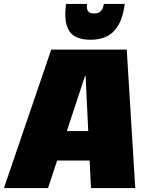

<svg xmlns="http://www.w3.org/2000/svg" viewBox="-53 -951 747 971"><path d="M206 -700H588L631 0H407L380 -567H377L190 0H-33ZM211 -288H466L445 -139H190ZM401 -750Q356 -750 326 -767Q296 -784 284 -824Q272 -864 281 -931H387Q385 -913 388.5 -902.5Q392 -892 400.5 -887.5Q409 -883 420 -883H427Q445 -883 457 -895Q469 -907 472 -931H578Q569 -864 546 -824.5Q523 -785 488 -767.5Q453 -750 408 -750Z"/></svg>

Font: Pathway Extreme Condensed Black
Style: Italic
Weight: 900
Width: 3
Italic angle: -8°
Version: Version 1.001;gftools[0.9.26]